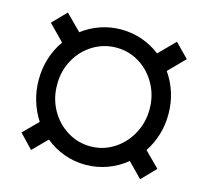

<svg xmlns="http://www.w3.org/2000/svg" viewBox="-91 -702 886 817"><g transform="rotate(15 352.0 -294.0)"><path d="M173.3 -53.7 111.3 8.8 52.7 -52.7 116.2 -116.2Q91.8 -153.3 78.6 -197.3Q65.4 -241.2 65.4 -289.1Q65.4 -338.9 79.8 -384.3Q94.2 -429.7 120.6 -466.8L52.7 -536.1L111.3 -596.7L179.7 -528.3Q216.3 -556.2 259.5 -571Q302.7 -585.9 350.6 -585.9Q398.4 -585.9 442.4 -570.6Q486.3 -555.2 522.9 -526.9L591.8 -596.7L651.4 -536.1L582 -465.3Q608.4 -427.7 622.6 -383.1Q636.7 -338.4 636.7 -289.1Q636.7 -241.2 623.5 -198Q610.4 -154.8 585.9 -118.2L651.4 -52.7L591.8 8.8L529.3 -54.7Q492.2 -23.9 446.3 -7.1Q400.4 9.8 350.6 9.8Q300.8 9.8 255.4 -6.8Q210 -23.4 173.3 -53.7ZM553.7 -289.1Q553.7 -348.6 526.4 -398.4Q499 -448.2 452.4 -477.1Q405.8 -505.9 350.6 -505.9Q294.9 -505.9 247.8 -477.1Q200.7 -448.2 173.3 -398.4Q146 -348.6 146.5 -289.1Q146 -230 173.3 -179.9Q200.7 -129.9 247.8 -100.6Q294.9 -71.3 350.6 -71.3Q405.8 -71.3 452.4 -100.6Q499 -129.9 526.4 -179.9Q553.7 -230 553.7 -289.1Z"/></g></svg>

Font: Pretendard Std Medium
Style: Regular
Weight: 500
Designer: Base glyphs from Inter by Rasmus Andersson; Hangeul glyphs from Noto Sans CJK(Source Han Sans) by Jang Soo-young and Kan
Foundry: Kil Hyung-jin
Version: Version 1.309